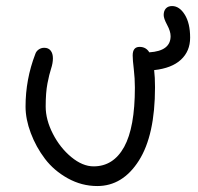

<svg xmlns="http://www.w3.org/2000/svg" viewBox="-20 -628 659 638"><path d="M303.2 -9.8Q251.5 -9.8 205.3 -35.4Q159.2 -61 129.4 -100.3Q99.6 -139.6 82.3 -185.8Q64.9 -231.9 64.9 -273.9Q64.9 -364.3 97.2 -448.2Q100.1 -457.5 108.4 -463.4Q116.7 -469.2 127 -469.2Q141.1 -469.2 148.4 -459.7Q155.8 -450.2 155.8 -434.1Q155.8 -418 149.7 -399.7Q143.6 -381.3 137.7 -350.8Q131.8 -320.3 131.8 -273.9Q131.8 -230 155.8 -183.3Q179.7 -136.7 217 -106Q254.4 -75.2 291 -75.2Q356.9 -75.2 392.6 -139.9Q428.2 -204.6 428.2 -336.9Q428.2 -367.7 424.6 -398.2Q420.9 -428.7 420.9 -443.8Q420.9 -472.2 443.8 -472.2Q465.3 -472.2 476.1 -454.1Q546.9 -458.5 546.9 -507.8Q546.9 -523.9 535.4 -545.2Q523.9 -566.4 523.9 -578.1Q523.9 -591.8 531.2 -599.9Q538.6 -607.9 551.8 -607.9Q576.2 -607.9 594 -579.3Q611.8 -550.8 611.8 -502.9Q611.8 -458 581.3 -429.7Q550.8 -401.4 492.2 -395Q495.1 -372.1 495.1 -337.9Q495.1 -178.7 441.4 -94.2Q387.7 -9.8 303.2 -9.8Z"/></svg>

Font: Shantell Sans Irregular
Style: Regular
Weight: 300
Designer: Stephen Nixon, Anya Danilova, Shantell Martin
Foundry: Arrow Type
Version: Version 1.006;[9816181b4]